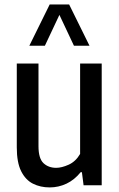

<svg xmlns="http://www.w3.org/2000/svg" viewBox="-20 -828 534 858"><path d="M202 9.5Q160.5 9.5 127.2 -7.2Q94 -24 74.5 -63Q55 -102 55 -169.5V-544H152V-175Q152 -120 174.2 -99Q196.5 -78 231 -78Q255.5 -78 286.8 -92Q318 -106 338 -140V-544H434.5V0H353.5L346 -58.5H340.5Q312.5 -24 277 -7.2Q241.5 9.5 202 9.5ZM111 -623.5 202 -808H289L380 -623.5H310.5L245.5 -761.5L180.5 -623.5Z"/></svg>

Font: Encode Sans Condensed Condensed Medium
Style: Regular
Weight: 500
Width: 3
Designer: Multiple Designers
Foundry: Impallari Type
Version: Version 3.000; ttfautohint (v1.8.3) -l 8 -r 50 -G 200 -x 14 